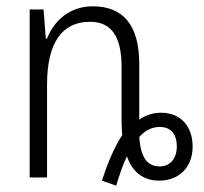

<svg xmlns="http://www.w3.org/2000/svg" viewBox="-20 -562 645 608"><path d="M348 26C358 -8 370 -43 382 -67C398 -20 431 10 484 10C548 10 590 -33 590 -98C590 -160 554 -205 490 -205C462 -205 439 -196 421 -183V-359C421 -485 368 -542 274 -542C200 -542 151 -496 129 -440H125L118 -532H74V0H129V-294C129 -429 178 -493 265 -493C331 -493 365 -449 365 -350V-179C365 -165 366 -148 367 -134C343 -98 321 -47 303 10ZM485 -35C444 -35 425 -68 421 -128C439 -149 461 -160 486 -160C521 -160 540 -137 540 -98C540 -65 523 -35 485 -35Z"/></svg>

Font: Noto Sans Display SemiCondensed Light
Style: Regular
Weight: 300
Width: 4
Designer: Monotype Design Team
Foundry: Monotype Imaging Inc.
Version: Version 1.900